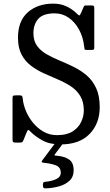

<svg xmlns="http://www.w3.org/2000/svg" viewBox="-20 -780 604 1057"><path d="M443.5 -523.5Q438 -574.5 415.8 -616Q393.5 -657.5 358.8 -682Q324 -706.5 281.5 -706.5Q217 -706.5 190.5 -676Q164 -645.5 164 -597.5Q164 -555 183.8 -527.8Q203.5 -500.5 236 -481.8Q268.5 -463 307.5 -447Q346.5 -431 385.2 -412Q424 -393 456.5 -365.5Q489 -338 509 -295.5Q529 -253 529 -190Q529 -100 473.2 -42.5Q417.5 15 314 15Q253.5 15 214 -6.8Q174.5 -28.5 148.5 -54.5Q138.5 -66 134.8 -64.2Q131 -62.5 125 -47.5L109.5 -9Q105 1 101.5 3Q98 5 83.5 5H68Q56 5 52.5 2Q49 -1 49 -12V-241Q49 -251.5 53.2 -253.2Q57.5 -255 68 -255H89Q99 -255 101.5 -250.8Q104 -246.5 105 -238Q108 -205 122.5 -169.8Q137 -134.5 161.8 -104.2Q186.5 -74 219.8 -55Q253 -36 294 -36Q348 -36 380.2 -56.8Q412.5 -77.5 427 -109Q441.5 -140.5 441.5 -172.5Q441 -220.5 421.5 -252.2Q402 -284 369.8 -305Q337.5 -326 298.8 -342.5Q260 -359 221.2 -376.5Q182.5 -394 150.2 -418.5Q118 -443 98.5 -480Q79 -517 79 -572.5Q79 -664.5 133 -712.2Q187 -760 274 -760Q315.5 -760 348.2 -743.8Q381 -727.5 405 -703.5Q412.5 -695 416.2 -695Q420 -695 426 -708.5L441.5 -744Q444 -750 453 -750H485Q494 -750 496.5 -746.8Q499 -743.5 499 -733.5V-518Q499 -508.5 495 -506.8Q491 -505 482 -505H460Q446.5 -505 445.8 -508.2Q445 -511.5 443.5 -523.5ZM216.5 242.5V234Q216.5 225.5 220.5 223.2Q224.5 221 232 220.5Q262.5 218 288.5 206.5Q314.5 195 314.5 170.5Q314.5 140.5 287.5 130.2Q260.5 120 226.5 117Q212 115.5 210 112.2Q208 109 213 102.5L288.5 1.5Q291 -2 292.5 -2.8Q294 -3.5 300 -3.5H325.5Q337 -3.5 335.2 -1.2Q333.5 1 329.5 6.5L285 65.5Q278.5 74 279.8 75.2Q281 76.5 294.5 77.5Q335.5 81 360.5 98.2Q385.5 115.5 385.5 157.5Q385.5 193.5 362.5 215Q339.5 236.5 303.8 246.2Q268 256 229 257Q216.5 257.5 216.5 242.5Z"/></svg>

Font: Besley* Narrow
Style: Regular
Weight: 400
Width: 4
Designer: Owen Earl
Foundry: indestructible type*
Version: Version 3.000; ttfautohint (v1.8.3)